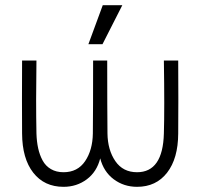

<svg xmlns="http://www.w3.org/2000/svg" viewBox="-20 -703 770 738"><path d="M120.1 -470.2Q117.7 -312.5 120.1 -189.9Q121.1 -158.7 126.7 -133.1Q132.3 -107.4 143.8 -86.2Q155.3 -64.9 175.8 -53Q196.3 -41 224.1 -41Q278.3 -41 307.1 -83.5Q335.9 -126 336.9 -189.9Q337.9 -282.7 337.9 -470.2H392.1Q392.1 -282.7 393.1 -189.9Q394 -126.5 423.3 -83.7Q452.6 -41 506.8 -41Q606 -41 609.9 -189.9Q612.8 -285.6 609.9 -470.2H665Q666 -312.5 665 -189.9Q664.6 -93.8 622.3 -39.3Q580.1 15.1 506.8 15.1Q456.1 15.1 417.2 -13.9Q378.4 -43 365.2 -94.2Q352.1 -42.5 313.5 -13.7Q274.9 15.1 224.1 15.1Q150.4 15.1 107.9 -39.1Q65.4 -93.3 64.9 -189.9Q64 -312.5 64.9 -470.2ZM319.8 -533.2 375 -683.1H450.2L374 -533.2Z"/></svg>

Font: Kreadon Light
Style: Regular
Weight: 300
Designer: kohakuno
Foundry: StudioGnu
Version: Version 1.000;Glyphs 3.1.2 (3151)